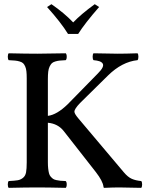

<svg xmlns="http://www.w3.org/2000/svg" viewBox="-20 -904 712 926"><path d="M210.9 -312V-122.1Q210.9 -104 212.4 -91.1Q213.9 -78.1 216.3 -68.4Q218.8 -58.6 224.4 -52.2Q230 -45.9 235.6 -41.7Q241.2 -37.6 251.7 -35.4Q262.2 -33.2 271.5 -32.2Q280.8 -31.2 296.9 -30.8Q301.8 -26.4 301.8 -14.4Q301.8 -2.4 296.9 2Q210.9 0 160.2 0Q104 0 22 2Q17.6 -2.4 17.6 -14.4Q17.6 -26.4 22 -30.8Q51.8 -32.2 65.7 -34.7Q79.6 -37.1 91.1 -46.4Q102.5 -55.7 105.7 -72.8Q108.9 -89.8 108.9 -121.1V-525.9Q108.9 -546.4 107.4 -559.8Q106 -573.2 101.6 -583.3Q97.2 -593.3 91.8 -598.6Q86.4 -604 75.2 -607.4Q64 -610.8 52.7 -611.8Q41.5 -612.8 22 -613.8Q17.6 -618.2 17.6 -630.4Q17.6 -642.6 22 -647Q107.9 -645 160.2 -645Q209 -645 296.9 -647Q301.8 -642.6 301.8 -630.4Q301.8 -618.2 296.9 -613.8Q278.3 -612.8 267.8 -611.8Q257.3 -610.8 246.1 -607.4Q234.9 -604 229.5 -598.4Q224.1 -592.8 219.2 -582.8Q214.4 -572.8 212.6 -558.3Q210.9 -543.9 210.9 -522.9V-345.2Q254.4 -350.6 306.2 -400.9L452.1 -549.8Q468.8 -566.4 474.4 -578.4Q480 -590.3 475.1 -597.7Q470.2 -605 459.5 -608.6Q448.7 -612.3 431.2 -613.8Q426.8 -618.2 426.8 -630.4Q426.8 -642.6 431.2 -647Q507.3 -645 547.9 -645Q585.4 -645 643.1 -647Q647.5 -642.6 647.5 -630.4Q647.5 -618.2 643.1 -613.8Q568.4 -606 501 -540L366.2 -407.2Q338.9 -378.9 338.9 -365.2Q338.9 -355.5 357.9 -333L577.1 -73.2Q596.7 -49.8 615.7 -41.5Q634.8 -33.2 661.1 -30.8Q665.5 -26.4 665.5 -14.4Q665.5 -2.4 661.1 2Q590.8 0 555.2 0Q523.9 0 483.9 2Q479 2 479 -3.9Q475.6 -30.8 442.9 -73.2L288.1 -271Q259.8 -307.6 210.9 -312ZM356.9 -740.2H308.1Q273.9 -795.9 207 -870.1L228 -883.8Q290.5 -840.8 333 -795.9Q371.1 -835.9 437 -883.8L458 -870.1Q389.6 -792 356.9 -740.2Z"/></svg>

Font: Common Serif Medium
Style: Regular
Weight: 500
Designer: Philipp H. Poll, Khaled Hosny
Foundry: Stefan Peev, Context Ltd.
Version: Version 1.026